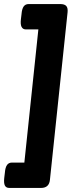

<svg xmlns="http://www.w3.org/2000/svg" viewBox="-48 -788 359 946"><path d="M249 -768Q270 -768 278.5 -758.5Q287 -749 285 -728L198 98Q194 138 154 138H-2Q-18 138 -24 126Q-30 114 -27 88L-24 63Q-22 37 -13.5 25Q-5 13 11 13H72L141 -643H80Q49 -643 55 -693L58 -718Q60 -744 68.5 -756Q77 -768 93 -768Z"/></svg>

Font: Asap Black
Style: Italic
Weight: 900
Italic angle: -6°
Designer: Pablo Cosgaya
Foundry: Omnibus-Type
Version: Version 3.001